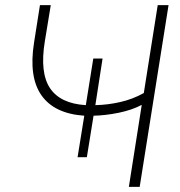

<svg xmlns="http://www.w3.org/2000/svg" viewBox="-20 -725 697 745"><path d="M480 0 530 -318Q492 -298 441 -287.5Q390 -277 343 -276L317 -115H281L307 -276Q191 -284 141 -355Q91 -426 112 -559L135 -705H177L154 -565Q134 -443 174 -383Q214 -323 313 -317L342 -498H378L350 -317Q398 -318 446.5 -329Q495 -340 538 -364L592 -705H634L522 0Z"/></svg>

Font: Nunito Sans ExtraLight
Style: Italic
Weight: 200
Italic angle: -9°
Designer: Vernon Adams
Foundry: Vernon Adams
Version: Version 3.006; ttfautohint (v1.8.3)